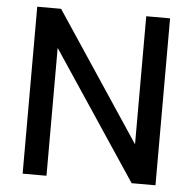

<svg xmlns="http://www.w3.org/2000/svg" viewBox="-51 -751 805 802"><g transform="rotate(5 351.5 -350.0)"><path d="M73 0V-700H173L530 -163V-700H630V0H530L173 -536V0Z"/></g></svg>

Font: AWOL-DM Medium
Style: Regular
Weight: 500
Designer: Colophon Foundry, Jonny Pinhorn, Mikhail Sharanda
Foundry: Colophon Foundry
Version: Version 1.000;Glyphs 3.2.3 (3260)